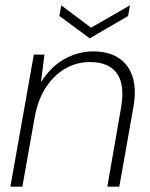

<svg xmlns="http://www.w3.org/2000/svg" viewBox="-20 -701 565 721"><path d="M19 0 107 -496H147L134 -394H135Q171 -451 222.5 -479.5Q274 -508 330 -508Q387 -508 424.5 -484Q462 -460 477.5 -413.5Q493 -367 481 -299L428 0H383L434 -293Q450 -380 420 -424Q390 -468 317 -468Q269 -468 227 -444.5Q185 -421 154.5 -376Q124 -331 111 -265L64 0ZM468 -681 461 -641 317 -557 203 -641 210 -681 322 -597Z"/></svg>

Font: DM Sans 28pt ExtraLight
Style: Italic
Weight: 250
Italic angle: -10°
Version: Version 4.004;gftools[0.9.30]